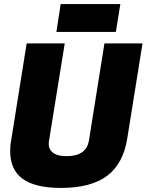

<svg xmlns="http://www.w3.org/2000/svg" viewBox="-20 -913 720 943"><path d="M280 10Q153 10 91.5 -34.5Q30 -79 30 -171Q30 -183 31 -196.5Q32 -210 36 -231L111 -700H298L221 -223Q214 -186 236.5 -166Q259 -146 307 -146Q405 -146 417 -224L493 -700H680L605 -233Q585 -108 505.5 -49Q426 10 280 10ZM257 -756 278 -893H571L549 -756Z"/></svg>

Font: Georama ExtraBold
Style: Italic
Weight: 800
Italic angle: -9°
Version: Version 1.001